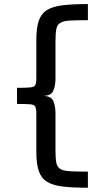

<svg xmlns="http://www.w3.org/2000/svg" viewBox="-20 -797 509 931"><path d="M406.2 113.3Q334 113.3 285.6 107.7Q237.3 102.1 208.7 84.7Q180.2 67.4 168.2 32.7Q156.2 -2 156.2 -60.1V-246.6Q156.2 -270 151.1 -279.8Q146 -289.6 126.2 -291.3Q106.4 -293 62.5 -293V-371.1Q106.4 -371.1 126.2 -373Q146 -375 151.1 -384.5Q156.2 -394 156.2 -417.5V-604Q156.2 -662.1 168.2 -696.8Q180.2 -731.4 208.7 -748.8Q237.3 -766.1 285.6 -771.7Q334 -777.3 406.2 -777.3V-699.2Q350.6 -699.2 318.6 -697.3Q286.6 -695.3 271.7 -686Q256.8 -676.8 252.9 -655Q249 -633.3 249 -594.2V-416Q249 -381.3 238.3 -356.7Q227.5 -332 187.5 -332Q227.5 -332 238.3 -307.4Q249 -282.7 249 -248V-69.8Q249 -30.8 252.9 -9Q256.8 12.7 271.7 22Q286.6 31.2 318.6 33.2Q350.6 35.2 406.2 35.2Z"/></svg>

Font: Michroma
Style: Regular
Weight: 400
Designer: Vernon Adams
Foundry: Vernon Adams
Version: Version 1.100; ttfautohint (v1.8.4.7-5d5b);gftools[0.9.29]